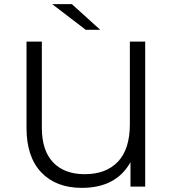

<svg xmlns="http://www.w3.org/2000/svg" viewBox="-20 -901 835 927"><path d="M464 -757H394L232 -881H327ZM607 -700H681V0H610V-118Q541 6 375 6Q250 6 179 -69Q108 -144 108 -283V-700H182V-285Q182 -174 236.5 -117Q291 -60 389 -60Q492 -60 549.5 -120.5Q607 -181 607 -302Z"/></svg>

Font: Montserrat Alternates
Style: Regular
Weight: 400
Designer: Julieta Ulanovsky
Foundry: Julieta Ulanovsky
Version: Version 7.200;PS 007.200;hotconv 1.0.88;makeotf.lib2.5.64775